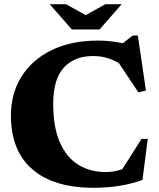

<svg xmlns="http://www.w3.org/2000/svg" viewBox="-20 -878 754 913"><path d="M481 -60Q501.5 -60 520 -62.8Q538.5 -65.5 561.5 -73.5L653 -217.5H682.5L657.5 -22.5Q555.5 15 425.5 15Q235.5 15 133.8 -73Q32 -161 32 -329Q32 -434 82.5 -514.2Q133 -594.5 226 -639.8Q319 -685 446 -685Q474 -685 501.5 -682.2Q529 -679.5 564 -672.5L611 -709H635.5L674 -447.5L638 -439L545.5 -577.5Q514.5 -596 484.5 -603.8Q454.5 -611.5 422.5 -611.5Q333.5 -611.5 283.2 -556.2Q233 -501 233 -384.5Q233 -273.5 264.5 -201.5Q296 -129.5 352 -94.8Q408 -60 481 -60ZM558.5 -858 453.5 -738H321.5L216.5 -858H294L387.5 -806L481 -858Z"/></svg>

Font: Newsreader 16pt ExtraBold
Style: Regular
Weight: 800
Designer: Hugues Gentile
Foundry: Production Type
Version: Version 1.003; ttfautohint (v1.8.3)